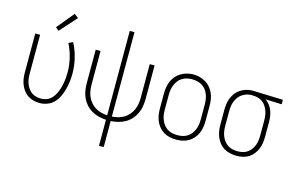

<svg xmlns="http://www.w3.org/2000/svg" viewBox="-114 -1036 2352 1534"><g transform="rotate(15 1062.5 -269.0)"><path d="M246 8Q220 8 194.5 1.5Q169 -5 147.5 -19Q126 -33 110.5 -54Q95 -75 85.5 -99Q76 -123 72.5 -148.5Q69 -174 69 -200V-520H109V-200Q109 -179 111.5 -158.5Q114 -138 121 -118.5Q128 -99 139.5 -82Q151 -65 167.5 -52.5Q184 -40 204.5 -34.5Q225 -29 245 -29Q266 -29 286.5 -35Q307 -41 323 -54.5Q339 -68 350.5 -85.5Q362 -103 370 -122.5Q378 -142 383.5 -162Q389 -182 392.5 -203Q396 -224 397.5 -244.5Q399 -265 399 -286Q399 -346 385 -404Q371 -462 344 -515L379 -532Q409 -475 424 -412.5Q439 -350 439 -286Q439 -253 435 -220.5Q431 -188 422.5 -156Q414 -124 400 -94Q386 -64 363.5 -40Q341 -16 309.5 -4Q278 8 246 8ZM243 -589 216 -611 333 -753 367 -727Z M793 215V0Q762 -2 731.5 -9.5Q701 -17 674 -32.5Q647 -48 626 -71.5Q605 -95 592 -123Q579 -151 574 -182Q569 -213 569 -244V-520H609V-244Q609 -218 613 -192Q617 -166 627.5 -142.5Q638 -119 655 -99Q672 -79 694 -65.5Q716 -52 741.5 -45.5Q767 -39 793 -37V-735H832V-37Q858 -39 883.5 -45.5Q909 -52 931 -65.5Q953 -79 970 -99Q987 -119 997.5 -142.5Q1008 -166 1012 -192Q1016 -218 1016 -244V-520H1056V-244Q1056 -213 1051 -182Q1046 -151 1033 -123Q1020 -95 999 -71.5Q978 -48 951 -32.5Q924 -17 893.5 -9.5Q863 -2 832 0V215Z M1375 8Q1348 8 1322 2.5Q1296 -3 1273 -16.5Q1250 -30 1232.5 -50.5Q1215 -71 1204.5 -95.5Q1194 -120 1190 -146.5Q1186 -173 1186 -200V-320Q1186 -347 1190 -373.5Q1194 -400 1204.5 -424.5Q1215 -449 1232.5 -469.5Q1250 -490 1273 -503.5Q1296 -517 1322 -524Q1348 -531 1375 -531Q1402 -531 1428 -524Q1454 -517 1477 -503.5Q1500 -490 1517.5 -469.5Q1535 -449 1545.5 -424.5Q1556 -400 1560 -373.5Q1564 -347 1564 -320V-200Q1564 -173 1560 -146.5Q1556 -120 1545.5 -95.5Q1535 -71 1517.5 -50.5Q1500 -30 1477 -16.5Q1454 -3 1428 2.5Q1402 8 1375 8ZM1375 -29Q1397 -29 1418 -33.5Q1439 -38 1457 -49.5Q1475 -61 1488.5 -78.5Q1502 -96 1510 -116Q1518 -136 1521 -157Q1524 -178 1524 -200V-320Q1524 -342 1521 -363.5Q1518 -385 1510 -405Q1502 -425 1488.5 -442.5Q1475 -460 1456 -471Q1437 -482 1416 -486.5Q1395 -491 1373 -491Q1352 -491 1331 -486Q1310 -481 1292 -469.5Q1274 -458 1261 -440.5Q1248 -423 1240 -403.5Q1232 -384 1229 -362.5Q1226 -341 1226 -320V-200Q1226 -178 1229 -157Q1232 -136 1240 -116Q1248 -96 1261.5 -78.5Q1275 -61 1293 -49.5Q1311 -38 1332.5 -33.5Q1354 -29 1375 -29Z M1874 8Q1848 8 1821.5 2.5Q1795 -3 1772 -16.5Q1749 -30 1732 -51Q1715 -72 1704.5 -96.5Q1694 -121 1690 -147Q1686 -173 1686 -200V-320Q1686 -346 1689.5 -371Q1693 -396 1702.5 -420Q1712 -444 1728 -464.5Q1744 -485 1765.5 -499Q1787 -513 1811.5 -520.5Q1836 -528 1862 -528Q1865 -528 1868.5 -528Q1872 -528 1875 -528L2117 -520V-483L1983 -488Q2002 -474 2017 -455Q2032 -436 2040.5 -413.5Q2049 -391 2052.5 -367.5Q2056 -344 2056 -320V-200Q2056 -174 2052.5 -148Q2049 -122 2039 -97.5Q2029 -73 2012.5 -52Q1996 -31 1974 -17Q1952 -3 1926 2.5Q1900 8 1874 8ZM1874 -29Q1895 -29 1916 -34Q1937 -39 1954 -51Q1971 -63 1983.5 -80Q1996 -97 2003.5 -117Q2011 -137 2013.5 -158Q2016 -179 2016 -200V-320Q2016 -340 2013.5 -360Q2011 -380 2004.5 -398.5Q1998 -417 1987.5 -434Q1977 -451 1961.5 -464Q1946 -477 1926.5 -483.5Q1907 -490 1888 -491H1875Q1872 -491 1869.5 -491.5Q1867 -492 1865 -492Q1844 -492 1824 -485Q1804 -478 1787 -466.5Q1770 -455 1758 -437.5Q1746 -420 1738.5 -401Q1731 -382 1728.5 -361.5Q1726 -341 1726 -320V-200Q1726 -179 1729 -157.5Q1732 -136 1740 -116Q1748 -96 1761 -79Q1774 -62 1792 -50Q1810 -38 1831.5 -33.5Q1853 -29 1874 -29Z"/></g></svg>

Font: Zed Sans Extralight
Style: Regular
Weight: 200
Designer: Belleve Invis
Foundry: Belleve Invis
Version: Version 1.0.0; ttfautohint (v1.8.4)